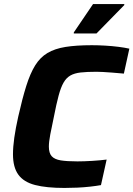

<svg xmlns="http://www.w3.org/2000/svg" viewBox="-20 -919 658 947"><path d="M298 8Q209 8 153 -6.5Q97 -21 70.5 -57.5Q44 -94 44 -158Q44 -194 50.5 -240Q57 -286 70 -344Q90 -433 109.5 -495Q129 -557 153.5 -596.5Q178 -636 214 -657.5Q250 -679 303 -687.5Q356 -696 433 -696Q464 -696 498.5 -694Q533 -692 564.5 -688Q596 -684 618 -679L591 -556Q558 -559 532 -561Q506 -563 487.5 -564Q469 -565 456 -565Q409 -565 378 -561.5Q347 -558 327 -546.5Q307 -535 293.5 -511.5Q280 -488 269 -447Q258 -406 246 -344Q235 -293 228 -256Q221 -219 221 -196Q221 -164 235 -148.5Q249 -133 279.5 -128Q310 -123 362 -123Q394 -123 434.5 -125.5Q475 -128 506 -132L478 -6Q456 -2 425 1.5Q394 5 361 6.5Q328 8 298 8ZM344 -754V-759L439 -899H593V-894L456 -754Z"/></svg>

Font: Saira Thin
Style: Bold Italic
Weight: 700
Italic angle: -12°
Version: Version 1.101